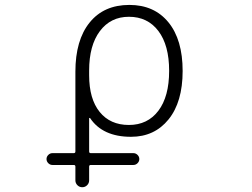

<svg xmlns="http://www.w3.org/2000/svg" viewBox="-20 -576 1040 792"><path d="M511.7 -506.8Q436.5 -506.8 392.1 -447.8Q347.7 -388.7 347.7 -285.2V-265.6Q347.7 -168 391.1 -114.3Q434.6 -60.5 511.7 -60.5Q588.9 -60.5 633.3 -119.1Q677.7 -177.7 677.7 -283.7Q677.7 -389.6 633.3 -448.2Q588.9 -506.8 511.7 -506.8ZM196.3 104.5Q186.5 104.5 179.2 97.2Q171.9 89.8 171.9 80.1Q171.9 70.3 179.2 63Q186.5 55.7 196.3 55.7H284.2Q291 55.7 291 48.8V-280.3Q291 -410.2 349.6 -482.9Q408.2 -555.7 513.7 -555.7Q616.2 -555.7 674.8 -483.9Q733.4 -412.1 733.4 -283.2Q733.4 -155.3 675.3 -83.5Q617.2 -11.7 520.5 -11.7Q403.3 -11.7 351.6 -88.9Q350.6 -89.8 349.1 -89.4Q347.7 -88.9 347.7 -87.9V48.8Q347.7 55.7 354.5 55.7H530.3Q540 55.7 547.4 63Q554.7 70.3 554.7 80.1Q554.7 89.8 547.4 97.2Q540 104.5 530.3 104.5H354.5Q347.7 104.5 347.7 111.3V168Q347.7 179.7 339.4 188Q331.1 196.3 319.3 196.3Q307.6 196.3 299.3 188Q291 179.7 291 168V111.3Q291 104.5 284.2 104.5Z"/></svg>

Font: Rounded Mgen+ 1m light
Style: Regular
Weight: 200
Designer: [Source Han Sans]
Ryoko NISHIZUKA  (kana & ideographs); Paul D. Hunt (Latin, Greek & Cyrillic); Wenlong ZHANG  (bopomofo
Version: Version 1.059.20150602